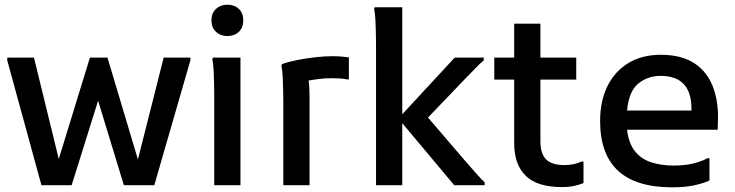

<svg xmlns="http://www.w3.org/2000/svg" viewBox="-20 -791 3137 820"><path d="M157 0 11 -533V-545H125L231 -112L364 -545H439L569 -110L679 -545H793V-533L639 0H509L399 -361L286 0Z M951 -637Q922 -637 902.5 -655Q883 -673 883 -704Q883 -735 902.5 -753Q922 -771 951 -771Q981 -771 1000 -753Q1019 -735 1019 -704Q1019 -673 1000 -655Q981 -637 951 -637ZM895 0V-374Q895 -394 894.5 -425.5Q894 -457 892.5 -488Q891 -519 887 -537L889 -545H1007V0Z M1190 0V-346Q1190 -366 1189.5 -397.5Q1189 -429 1187.5 -460Q1186 -491 1182 -509L1184 -517Q1211 -527 1249 -534.5Q1287 -542 1327 -546.5Q1367 -551 1399 -551Q1421 -551 1438 -549.5Q1455 -548 1470 -546V-452H1462Q1448 -455 1429.5 -456Q1411 -457 1395 -457Q1370 -457 1345 -454Q1320 -451 1298 -447Q1302 -421 1302 -383V0Z M1698 0H1586V-589Q1586 -609 1585.5 -640.5Q1585 -672 1583.5 -703Q1582 -734 1578 -752L1580 -760H1698V-303L1922 -545H2046V-533Q2031 -521 2010 -499Q1989 -477 1968 -456L1808 -289L1970 -100Q1990 -77 2013.5 -50.5Q2037 -24 2050 -12V0H1920L1698 -265Z M2380 8Q2274 8 2225 -40.5Q2176 -89 2176 -179V-451H2091V-545H2176V-690H2288V-545H2441V-451H2288V-189Q2288 -134 2312.5 -110Q2337 -86 2390 -86Q2431 -86 2463 -101H2472V-9Q2455 -2 2432 3Q2409 8 2380 8Z M2850 9Q2543 9 2543 -274Q2543 -361 2575 -424.5Q2607 -488 2665 -522.5Q2723 -557 2802 -557Q2891 -557 2946 -520.5Q3001 -484 3025.5 -418.5Q3050 -353 3046 -267L3045 -237H2658Q2665 -179 2691.5 -145.5Q2718 -112 2760.5 -98Q2803 -84 2857 -84Q2907 -84 2943.5 -93.5Q2980 -103 3001 -115H3010V-20Q2984 -8 2944.5 0.5Q2905 9 2850 9ZM2801 -467Q2747 -467 2706.5 -434.5Q2666 -402 2658 -319H2933V-327Q2933 -467 2801 -467Z"/></svg>

Font: Kufam Medium
Style: Regular
Weight: 500
Designer: Wael Morcos, Artur Schmal
Foundry: Original Type
Version: Version 1.300; ttfautohint (v1.8.3)